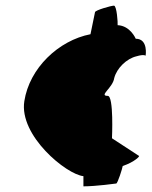

<svg xmlns="http://www.w3.org/2000/svg" viewBox="-20 -633 539 679"><path d="M66 -275C47 -153 215 -16 275 -10V26C319 26 391 16 391 16C396 16 413 -38 414 -46C456 -60 477 -82 471 -82L376 -144C376 -144 383 -294 361 -294C328 -294 379 -322 384 -357C393 -392 428 -426 463 -434C490 -442 495 -436 495 -436C495 -436 505 -496 460 -496C460 -496 441 -542 396 -544C397 -552 393 -613 383 -613C373 -613 317 -597 316 -590L300 -512C187 -490 84 -392 66 -275Z"/></svg>

Font: Ampere
Style: SuCndIta
Weight: 400
Version: Version 1